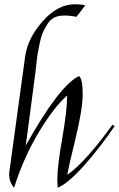

<svg xmlns="http://www.w3.org/2000/svg" viewBox="-20 -871 558 901"><path d="M331 -851Q360 -851 380 -846L339 -792Q311 -798 282 -798Q253 -798 234.5 -788.5Q216 -779 203 -758.5Q190 -738 181.5 -719.5Q173 -701 166.5 -669.5Q160 -638 157 -620.5Q154 -603 150.5 -570Q147 -537 146 -530L101 -188Q258 -470 351 -514Q368 -501 368 -430Q368 -359 334 -219Q300 -79 296 -54L298 -52Q385 -115 508 -286L518 -279Q446 -174 373 -92.5Q300 -11 251 10Q249 -14 249 -28Q249 -91 272 -221.5Q295 -352 295 -423Q232 -367 161.5 -249.5Q91 -132 46 10Q23 -16 23 -54Q23 -61 25 -73L98 -606Q110 -692 180.5 -771.5Q251 -851 331 -851Z"/></svg>

Font: Felipa
Style: Regular
Weight: 400
Designer: Javier Alcaraz
Foundry: Fontstage
Version: Version 1.001